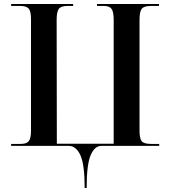

<svg xmlns="http://www.w3.org/2000/svg" viewBox="-20 -734 859 966"><path d="M406 212H416Q416 94 436 47Q456 0 490 0H781V-10H739Q704 -10 693 -23.5Q682 -37 682 -76V-634Q682 -675 693 -689.5Q704 -704 739 -704H780V-714H468V-704H504Q530 -704 541 -689.5Q552 -675 552 -634V-11H266L265 -634Q265 -675 276 -689.5Q287 -704 319 -704H348V-714H36V-704H83Q113 -704 124.5 -690.5Q136 -677 136 -637V-79Q136 -38 125 -24Q114 -10 85 -10H36V0H326Q363 0 384.5 47Q406 94 406 212Z"/></svg>

Font: Noto Serif Display Semi
Style: Regular
Weight: 600
Designer: Monotype Design Team
Foundry: Monotype Imaging Inc.
Version: Version 1.900